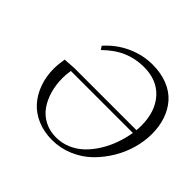

<svg xmlns="http://www.w3.org/2000/svg" viewBox="-170 -903 1105 1105"><g transform="rotate(45 382.5 -350.5)"><path d="M99.1 -291Q99.1 -325.2 106.9 -371.1L182.1 -376H686Q688 -393.1 688 -414.1Q688 -528.3 627.4 -596.2Q566.9 -664.1 460 -664.1Q392.1 -664.1 332.8 -639.2Q273.4 -614.3 214.8 -557.1L201.2 -578.1Q256.8 -641.1 331.3 -675Q405.8 -709 484.9 -709Q554.2 -709 608.2 -687.3Q662.1 -665.5 696 -627Q730 -588.4 747.6 -536.6Q765.1 -484.9 765.1 -422.9Q765.1 -365.7 748.5 -305.7Q731.9 -245.6 698.5 -189.7Q665 -133.8 619.9 -89.6Q574.7 -45.4 512.7 -18.8Q450.7 7.8 381.8 7.8Q315.9 7.8 262 -15.4Q208 -38.6 172.6 -79.1Q137.2 -119.6 118.2 -173.8Q99.1 -228 99.1 -291ZM172.9 -289.1Q172.9 -234.4 186.5 -186Q200.2 -137.7 226.3 -100.1Q252.4 -62.5 294.2 -40.8Q335.9 -19 388.2 -19Q435.5 -19 478.3 -37.4Q521 -55.7 554 -87.4Q586.9 -119.1 613.5 -161.6Q640.1 -204.1 657.2 -251.7Q674.3 -299.3 683.1 -350.1H178.2Q172.9 -313.5 172.9 -289.1Z"/></g></svg>

Font: Dehuti Alt
Style: Italic
Weight: 400
Version: Version 1.2